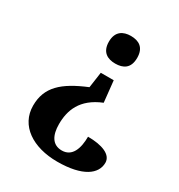

<svg xmlns="http://www.w3.org/2000/svg" viewBox="-173 -656 897 964"><g transform="rotate(30 275.0 -174.0)"><path d="M306 -540C262 -540 224 -520 224 -460C224 -399 262 -380 306 -380C352 -380 388 -399 388 -460C388 -520 352 -540 306 -540ZM355 -181 342 -304H267L254 -213C121 -158 55 -99 55 8C55 124 159 192 300 192C447 192 513 141 513 76C513 29 454 6 372 6C372 74 352 132 292 132C237 132 214 88 214 24C214 -55 241 -135 355 -181Z"/></g></svg>

Font: Noto Serif NP Hmong
Style: Bold
Weight: 700
Designer: Dalton Maag Ltd
Foundry: Dalton Maag Ltd
Version: Version 1.001